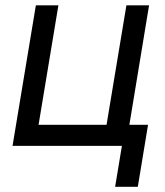

<svg xmlns="http://www.w3.org/2000/svg" viewBox="-20 -556 628 732"><path d="M27.8 0 116.7 -535.6H202.6L127 -80.1H386.2L461.9 -535.6H548.3L460 0ZM418.9 156.2 444.8 0H408.7L421.4 -80.1H544.4L505.4 156.2Z"/></svg>

Font: Inter 20pt
Style: Italic
Weight: 400
Italic angle: -9.3988°
Version: Version 4.001;git-66647c0bb